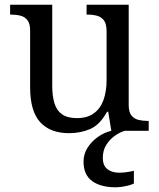

<svg xmlns="http://www.w3.org/2000/svg" viewBox="-20 -556 675 816"><path d="M273 10Q194 10 151 -36.5Q108 -83 108 -186V-426Q108 -456 96.5 -470.5Q85 -485 66.5 -489.5Q48 -494 26 -494H23V-536H202V-191Q202 -148 211.5 -117Q221 -86 244 -70Q267 -54 307 -54Q351 -54 379 -74.5Q407 -95 420 -131.5Q433 -168 433 -216V-422Q433 -454 422 -469Q411 -484 392.5 -489Q374 -494 351 -494H348V-536H527V-109Q527 -80 538.5 -65.5Q550 -51 568.5 -46.5Q587 -42 609 -42H612V0H453L440 -81H435Q404 -25 363 -7.5Q322 10 273 10ZM472 240Q408 240 371.5 213.5Q335 187 335 130Q335 99 352 72Q369 45 396 26Q423 7 453 0H510Q489 6 467.5 21.5Q446 37 431.5 60Q417 83 417 115Q417 148 436.5 163Q456 178 486 178Q500 178 515.5 176Q531 174 549 170V224Q539 229 525 232.5Q511 236 497 238Q483 240 472 240Z"/></svg>

Font: Noto Serif Sinhala
Style: Regular
Weight: 400
Designer: Jelle Bosma - Monotype Design Team
Foundry: Monotype Imaging Inc.
Version: Version 2.006